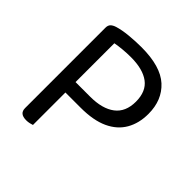

<svg xmlns="http://www.w3.org/2000/svg" viewBox="-166 -756 899 899"><g transform="rotate(45 283.5 -307.0)"><path d="M170 -285H267Q347 -285 391 -318.5Q435 -352 435 -420Q435 -488 392.5 -519.5Q350 -551 271 -551Q244 -551 217.5 -548.5Q191 -546 170 -542ZM272 -217H89V-564Q89 -580 97.5 -588.5Q106 -597 122 -602Q151 -611 192.5 -615Q234 -619 273 -619Q400 -619 458.5 -565.5Q517 -512 517 -421Q517 -359 490.5 -313Q464 -267 410 -242Q356 -217 272 -217ZM89 -256H171V-2Q165 0 155 2.5Q145 5 133 5Q111 5 100 -4Q89 -13 89 -32Z"/></g></svg>

Font: Baloo Tamma 2
Style: Regular
Weight: 400
Designer: Divya Kowshik, Shuchita Grover and Ek Type
Foundry: Ek Type
Version: Version 1.700